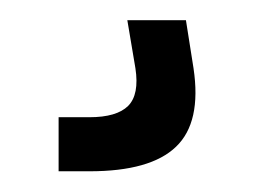

<svg xmlns="http://www.w3.org/2000/svg" viewBox="-20 -20 258 190"><path d="M38 149.5V96H68.5Q95.5 96 106.8 84.8Q118 73.5 114 47.5L106 0H164L171.5 47.5Q179.5 101 154.2 125.2Q129 149.5 68.5 149.5Z"/></svg>

Font: Big Shoulders Display Thin
Style: Bold
Weight: 700
Version: Version 2.002